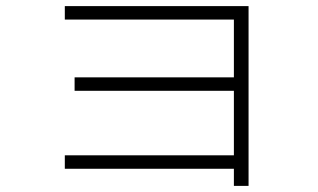

<svg xmlns="http://www.w3.org/2000/svg" viewBox="-20 -578 1040 628"><path d="M745 30V-26H192V-70H745V-281H224V-325H745V-514H192V-558H793V30Z"/></svg>

Font: M PLUS 1 Code Light
Style: Regular
Weight: 300
Designer: Coji Morishita
Foundry: UNDERFOREST DESIGN
Version: Version 1.002